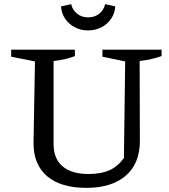

<svg xmlns="http://www.w3.org/2000/svg" viewBox="-20 -898 819 928"><path d="M398 10Q274 10 208 -46Q142 -102 142 -206L149 -601L34 -624V-658H342V-627Q322 -619 297.5 -613Q273 -607 239 -603V-201Q239 -131 282.5 -94Q326 -57 408 -57Q468 -57 508.5 -75Q549 -93 579 -134L585 -601L475 -624V-658H761V-627Q739 -619 713 -613Q687 -607 655 -603L656 -216Q656 -108 588 -49Q520 10 398 10ZM405 -751Q370 -751 341 -766.5Q312 -782 294.5 -808Q277 -834 275 -867L324 -878Q330 -850 352.5 -832Q375 -814 406 -814Q438 -814 460 -832Q482 -850 488 -878L537 -867Q535 -834 517.5 -808Q500 -782 471 -766.5Q442 -751 405 -751Z"/></svg>

Font: Piazzolla Thin Medium
Style: Regular
Weight: 500
Version: Version 2.005